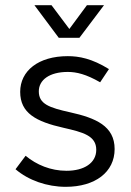

<svg xmlns="http://www.w3.org/2000/svg" viewBox="-20 -720 505 742"><path d="M113 -700 207 -574H287L382 -700H316L248 -608L179 -700ZM234 2C348 2 423 -55 423 -144C423 -233 350 -264 251 -286C170 -304 130 -318 130 -367C130 -411 171 -442 242 -442C276 -442 313 -433 367 -402L401 -453C335 -494 285 -503 242 -503C128 -503 58 -446 58 -365C58 -283 119 -250 226 -226C300 -209 352 -196 352 -141C352 -90 305 -60 237 -60C176 -60 121 -83 79 -118L40 -66C90 -23 162 2 234 2Z"/></svg>

Font: Arthouse Owned
Style: Regular
Weight: 400
Designer: Jeremy Tribby
Foundry: Tribby Type
Version: Version 1.000;PS 001.000;hotconv 1.0.88;makeotf.lib2.5.64775